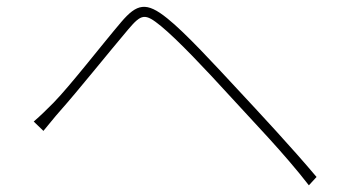

<svg xmlns="http://www.w3.org/2000/svg" viewBox="-20 -626 1040 575"><path d="M81 -262 110 -234C123 -249 143 -275 161 -295C211 -351 308 -472 364 -538C404 -585 414 -587 462 -548C512 -507 594 -420 668 -339C738 -262 830 -168 905 -71L928 -96C854 -184 757 -288 690 -360C624 -431 535 -528 481 -571C418 -622 390 -615 343 -560C286 -493 190 -369 140 -318C118 -296 103 -281 81 -262Z"/></svg>

Font: Noto Sans CJK JP Thin
Style: Regular
Weight: 250
Designer: Ryoko NISHIZUKA (kana & ideographs); Paul D. Hunt (Latin, Greek & Cyrillic); Wenlong ZHANG (bopomofo); Sandoll Communica
Foundry: Adobe Systems Incorporated
Version: Version 1.004;PS 1.004;hotconv 1.0.82;makeotf.lib2.5.63406